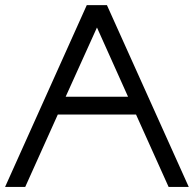

<svg xmlns="http://www.w3.org/2000/svg" viewBox="-20 -734 761 754"><path d="M482.9 -354 360.8 -626 237.8 -354ZM0 0 320.8 -713.9H399.9L721.2 0H642.1L514.2 -284.2H207L79.1 0Z"/></svg>

Font: Arcon-Regular
Style: Regular
Weight: 400
Designer: M. Zarth
Foundry: martin zarth - visuelle & digitale kommunikation
Version: Version 1.131;PS 001.131;hotconv 1.0.70;makeotf.lib2.5.58329